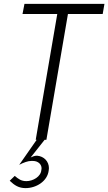

<svg xmlns="http://www.w3.org/2000/svg" viewBox="-20 -720 558 989"><path d="M96 -648H275L164 0H169L79 129C102 117 124 109 141 109C144 109 146 109 149 109C179 109 194 129 194 146C194 149 194 152 193 155C191 190 150 213 116 213C89 213 75 202 56 186L30 211C55 235 77 249 112 249C166 249 225 214 231 157C231 153 232 149 232 146C232 112 207 85 171 82C158 82 149 86 138 91L210 0H219L330 -648H509L518 -700H106Z"/></svg>

Font: Jost Light
Style: Italic
Weight: 300
Italic angle: -5°
Version: Version 3.710